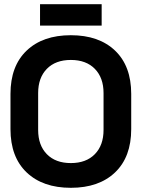

<svg xmlns="http://www.w3.org/2000/svg" viewBox="-20 -882 676 916"><path d="M30 -434Q30 -567 107 -640.5Q184 -714 318 -714Q452 -714 529 -640.5Q606 -567 606 -434V-266Q606 -133 529 -59.5Q452 14 318 14Q184 14 107 -59.5Q30 -133 30 -266ZM162 -262Q162 -189 203.5 -146.5Q245 -104 318 -104Q391 -104 432.5 -146.5Q474 -189 474 -262V-438Q474 -511 432.5 -553.5Q391 -596 318 -596Q245 -596 203.5 -553.5Q162 -511 162 -438ZM465 -760H171V-862H465Z"/></svg>

Font: Space Grotesk Variable
Style: Regular
Weight: 400
Designer: Florian Karsten (Space Grotesk), Colophon Foundry (Space Mono)
Foundry: Florian Karsten
Version: Version 1.106